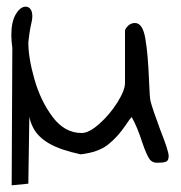

<svg xmlns="http://www.w3.org/2000/svg" viewBox="-20 -493 542 576"><path d="M17 -349Q14 -370 14 -388Q14 -428 27.5 -450.5Q41 -473 57 -473Q66 -473 71.5 -465.5Q77 -458 77 -444Q77 -435 74 -423Q71 -411 68.5 -394Q66 -377 65 -366Q65 -319 83.5 -254.5Q102 -190 138 -142Q174 -94 225 -94Q247 -94 278 -121.5Q309 -149 332 -185.5Q355 -222 355 -244V-403Q366 -424 385 -424Q408 -424 416 -377.5Q424 -331 427 -253Q429 -197 432 -188Q438 -165 461 -103Q486 -40 486 -25Q486 -12 479 -8.5Q472 -5 457 -5Q437 -3 428 -16.5Q419 -30 407 -65Q392 -112 375 -142Q370 -137 358 -119Q334 -83 304.5 -59.5Q275 -36 222 -30Q161 -43 127.5 -62.5Q94 -82 80 -109Q71 -126 68 -143L65 58L15 63Z"/></svg>

Font: Indie Flower
Style: Regular
Weight: 400
Designer: Kimberly Geswein
Foundry: Kimberly Geswein
Version: Version 2.000